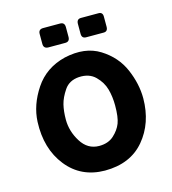

<svg xmlns="http://www.w3.org/2000/svg" viewBox="-102 -741 753 840"><g transform="rotate(-15 274.5 -321.0)"><path d="M270.7 15.7Q162.7 15 99 -65.2Q35.3 -145.3 40.3 -266.7Q43.7 -342.3 91.5 -414Q139.3 -485.7 228.3 -507.7Q323.7 -529 389.7 -487.8Q455.7 -446.7 484.7 -379.5Q513.7 -312.3 513.7 -246.7Q513 -134.7 449.5 -59.5Q386 15.7 270.7 15.7ZM273.7 -95Q315.3 -95 340.5 -118Q365.7 -141 376.2 -168Q386.7 -195 386.7 -248Q386.7 -288 377.2 -322.3Q367.7 -356.7 340 -384.2Q312.3 -411.7 265.7 -409Q221 -406 198.8 -373.3Q176.7 -340.7 169.5 -311.2Q162.3 -281.7 162.3 -244Q162.3 -191 192.2 -143.2Q222 -95.3 273.7 -95ZM321.7 -590V-636Q322.3 -656.7 341.3 -656.7H419.7Q440.3 -657.3 439.7 -635V-590.3Q439.7 -569 420.7 -569H341.3Q321.7 -569 321.7 -590ZM148.7 -590.7V-635.7Q148.7 -656.7 170 -656.7H246.7Q267.3 -656.7 267.3 -635V-590.7Q267.3 -569 246.7 -569H171Q148.7 -569 148.7 -590.7Z"/></g></svg>

Font: Vivano Light
Style: Regular
Weight: 300
Designer: Joe Prince, Josias Burgherr
Version: Version 2.064;September 19, 2022;FontCreator 14.0.0.2877 64-